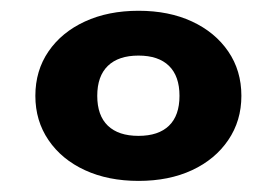

<svg xmlns="http://www.w3.org/2000/svg" viewBox="-20 -779 509 353"><path d="M234.8 -446.4Q178.9 -446.4 136.2 -466.1Q93.4 -485.8 69.2 -521.4Q45 -556.9 45 -602.8Q45 -649.2 69.2 -684.5Q93.4 -719.8 136.2 -739.5Q178.9 -759.2 234.8 -759.2Q290.6 -759.2 333 -739.5Q375.4 -719.8 399.6 -684.5Q423.8 -649.2 423.8 -602.8Q423.8 -556.9 399.6 -521.4Q375.4 -485.8 333 -466.1Q290.6 -446.4 234.8 -446.4ZM234.6 -529.2Q271.4 -529.2 290.7 -547.9Q310 -566.6 310 -602.8Q310 -639 290.7 -657.9Q271.4 -676.8 234.6 -676.8Q197.8 -676.8 178.3 -657.9Q158.8 -639 158.8 -602.8Q158.8 -566.6 178.3 -547.9Q197.8 -529.2 234.6 -529.2Z"/></svg>

Font: Unbounded
Style: Regular
Weight: 400
Designer: Luke Prowse, Jean-Baptiste Morizot, Fátima Lázaro, Florian Runge
Foundry: NaN
Version: Version 1.701;gftools[0.9.28.dev5+ged2979d]